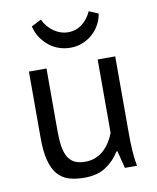

<svg xmlns="http://www.w3.org/2000/svg" viewBox="-83 -784 704 861"><g transform="rotate(-10 269.5 -354.0)"><path d="M69 0ZM149 -500V-215Q149 -176 153.5 -146.5Q158 -117 169 -97.5Q180 -78 199 -68Q218 -58 247 -58Q274 -58 295 -66.5Q316 -75 332.5 -90Q349 -105 361.5 -124.5Q374 -144 382 -166V-500H462V-142Q462 -106 464.5 -67.5Q467 -29 473 0H418L398 -79H393Q370 -40 331 -14Q292 12 232 12Q192 12 161.5 2.5Q131 -7 110.5 -31Q90 -55 79.5 -95.5Q69 -136 69 -198V-500ZM162 -720Q180 -684 210 -663.5Q240 -643 274 -643Q308 -643 335.5 -663Q363 -683 380 -720L422 -702Q419 -678 406.5 -654.5Q394 -631 374.5 -613Q355 -595 329 -584Q303 -573 273 -573Q245 -573 220 -581.5Q195 -590 174.5 -606.5Q154 -623 139 -645.5Q124 -668 117 -697Z"/></g></svg>

Font: PT Sans
Style: Regular
Weight: 400
Version: Version 2.003W OFL; ttfautohint (v1.6)